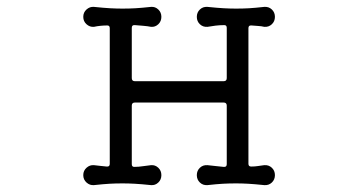

<svg xmlns="http://www.w3.org/2000/svg" viewBox="-20 -526 1040 558"><path d="M253 12Q241 13 231.5 4.5Q222 -4 222 -17Q222 -30 231.5 -38.5Q241 -47 253 -46Q261 -45 270.5 -44Q280 -43 290 -42H292Q299 -42 299 -50V-444Q299 -452 292 -452Q282 -452 272 -451Q262 -450 253 -448Q241 -447 231.5 -455.5Q222 -464 222 -477Q222 -490 231.5 -498.5Q241 -507 253 -506Q282 -503 300.5 -502Q319 -501 336 -501Q356 -501 373.5 -502Q391 -503 419 -506Q431 -507 440 -498.5Q449 -490 449 -477Q449 -464 440 -455.5Q431 -447 419 -448Q409 -450 396.5 -451Q384 -452 372 -453H370Q363 -453 363 -445V-299Q363 -290 372 -290H630Q639 -290 639 -299V-445Q639 -453 632 -453Q619 -453 606.5 -451.5Q594 -450 583 -448Q570 -447 561 -455.5Q552 -464 552 -477Q552 -490 561 -498.5Q570 -507 583 -506Q612 -503 630.5 -502Q649 -501 666 -501Q686 -501 703.5 -502Q721 -503 748 -506Q761 -507 770 -498.5Q779 -490 779 -477Q779 -464 770 -455.5Q761 -447 748 -448Q740 -450 730.5 -450.5Q721 -451 711 -452H709Q702 -452 702 -444V-50Q702 -42 710 -42Q721 -42 730 -43.5Q739 -45 748 -46Q761 -47 770 -38.5Q779 -30 779 -17Q779 -4 770 4.5Q761 13 748 12Q719 9 701 8Q683 7 666 7Q646 7 628 8Q610 9 583 12Q570 13 561 4.5Q552 -4 552 -17Q552 -30 561 -38.5Q570 -47 583 -46Q594 -45 606 -43.5Q618 -42 630 -41H632Q639 -41 639 -49V-219Q639 -228 630 -228H372Q363 -228 363 -219V-49Q363 -41 370 -41Q383 -41 395.5 -43Q408 -45 419 -46Q431 -47 440 -38.5Q449 -30 449 -17Q449 -4 440 4.5Q431 13 419 12Q390 9 371.5 8Q353 7 336 7Q316 7 298.5 8Q281 9 253 12Z"/></svg>

Font: Kiwi Maru Light
Style: Regular
Weight: 300
Designer: Hiroki-Chan
Version: Version 1.100